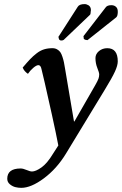

<svg xmlns="http://www.w3.org/2000/svg" viewBox="-20 -677 590 929"><path d="M542 -643.1Q549.8 -635.3 549.8 -622.1V-615.2Q549.8 -614.3 549.3 -611.1Q548.8 -607.9 548.6 -606.2Q548.3 -604.5 547.6 -601.8Q546.9 -599.1 545.4 -596.9Q543.9 -594.7 542 -592.8L404.8 -483.9Q404.8 -482.9 401.9 -482.9Q400.9 -482.9 398.9 -483.4Q397 -483.9 396 -483.9Q391.6 -483.9 387.5 -487.5Q383.3 -491.2 384.8 -497.1Q384.8 -497.6 384.3 -499Q383.8 -500.5 383.8 -501V-502L491.2 -641.1Q498.5 -651.9 519 -651.9Q533.2 -651.9 542 -643.1ZM409.2 -650.9Q419.9 -643.1 419.9 -627.9Q419.9 -623 418.9 -621.1Q418.5 -619.6 418.5 -616.2Q418.5 -612.8 417.7 -609.9Q417 -606.9 415 -605L288.1 -483.9Q283.7 -481 275.9 -481Q271 -481 267.3 -484.6Q263.7 -488.3 264.2 -494.1Q264.6 -494.6 263.2 -496.1Q261.7 -497.6 262.2 -498L356 -644Q363.8 -657.2 389.2 -657.2Q398.9 -657.2 409.2 -650.9ZM294.9 -344.2 337.9 -89.8 339.8 -88.9 440.9 -265.1Q453.1 -286.6 456.5 -296.4Q460 -306.2 460 -316.9Q460 -325.7 450.9 -348.1Q441.9 -370.6 441.9 -396Q441.9 -415.5 458.7 -429.7Q475.6 -443.8 499 -443.8Q549.8 -443.8 549.8 -379.9Q549.8 -360.4 536.1 -330.6Q522.5 -300.8 487.8 -244.1L298.8 66.9Q254.4 139.6 192.4 185.8Q130.4 231.9 83 231.9Q68.8 231.9 54.7 228.5Q40.5 225.1 27.8 214.6Q15.1 204.1 15.1 188Q15.1 138.2 80.1 138.2Q91.3 138.2 108.6 145.5Q126 152.8 134.8 152.8Q152.8 152.8 180.7 133.1Q208.5 113.3 235.8 67.9L262.2 26.9Q251.5 -29.8 231.2 -121.8Q210.9 -213.9 196.3 -277.3L181.2 -340.8Q177.2 -361.8 166 -361.8Q156.2 -361.8 140.9 -348.6Q125.5 -335.4 115.2 -319.8Q96.7 -332 89.8 -350.1Q111.8 -376 125.7 -390.6Q139.6 -405.3 157.2 -418.9Q174.8 -432.6 193.1 -438.2Q211.4 -443.8 233.9 -443.8Q246.6 -443.8 256.3 -438.2Q266.1 -432.6 271.7 -424.8Q277.3 -417 282.2 -401.9Q287.1 -386.7 289.3 -375.7Q291.5 -364.7 294.9 -344.2Z"/></svg>

Font: Linux Libertine
Style: Bold Italic
Weight: 700
Italic angle: -11.5°
Designer: Philipp H. Poll
Foundry: Philipp H. Poll
Version: Version 4.0.5